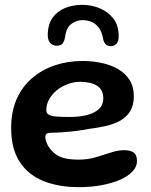

<svg xmlns="http://www.w3.org/2000/svg" viewBox="-20 -735 624 792"><path d="M306 37Q220.5 37 157.5 11Q94.5 -15 60.2 -69Q26 -123 26 -206Q26 -275 49 -326.8Q72 -378.5 112.8 -413.2Q153.5 -448 207 -465.8Q260.5 -483.5 321 -483.5Q362 -483.5 400 -475.2Q438 -467 467.8 -449.5Q497.5 -432 514.8 -404.5Q532 -377 532 -338Q532 -300.5 516.8 -276Q501.5 -251.5 475.2 -237Q449 -222.5 415.2 -215Q381.5 -207.5 345 -203Q324.5 -198.5 295.2 -195Q266 -191.5 238 -189.5Q210 -187.5 193.5 -187.5Q178.5 -187.5 172.8 -183.8Q167 -180 167 -169.5Q167 -159 173 -144.5Q179 -130 190 -117Q210.5 -93 237.5 -84.8Q264.5 -76.5 304.5 -76.5Q341.5 -76.5 374.8 -86.2Q408 -96 437.2 -105.8Q466.5 -115.5 492 -115.5Q516.5 -115.5 530.8 -106.2Q545 -97 545 -70.5Q545 -47 526.2 -27.2Q507.5 -7.5 474.8 6.8Q442 21 398.5 29Q355 37 306 37ZM270 -252.5Q305 -252.5 336 -259.8Q367 -267 386.5 -283.8Q406 -300.5 406 -329.5Q406 -364.5 380.8 -381Q355.5 -397.5 311 -397.5Q284.5 -397.5 259.5 -388.2Q234.5 -379 214.5 -362.8Q194.5 -346.5 182.8 -325.5Q171 -304.5 171 -281Q171 -268 181 -262Q191 -256 212.8 -254.2Q234.5 -252.5 270 -252.5ZM213.5 -546.5Q197.5 -546.5 187.2 -558Q177 -569.5 177 -589.5Q177 -633 196.2 -660.8Q215.5 -688.5 248 -701.8Q280.5 -715 318.5 -715Q357 -715 391.5 -700.8Q426 -686.5 447.8 -658.2Q469.5 -630 469.5 -587Q469.5 -563 460 -553.8Q450.5 -544.5 437 -544.5Q425 -544.5 416.5 -552Q408 -559.5 404.5 -577.5Q400.5 -603 388.5 -619.5Q376.5 -636 359 -644Q341.5 -652 320.5 -652Q295 -652 274.2 -636.2Q253.5 -620.5 249 -585Q246 -566.5 239 -556.5Q232 -546.5 213.5 -546.5Z"/></svg>

Font: Gluten Medium
Style: Regular
Weight: 500
Designer: Tyler Finck
Foundry: Etcetera Type Company
Version: Version 1.300